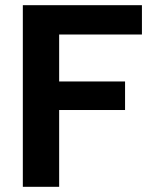

<svg xmlns="http://www.w3.org/2000/svg" viewBox="-20 -720 598 740"><path d="M68 0V-700H527V-587H208V-406H462V-296H208V0Z"/></svg>

Font: DM Sans 16pt ExtraBold
Style: Regular
Weight: 800
Version: Version 4.004;gftools[0.9.30]